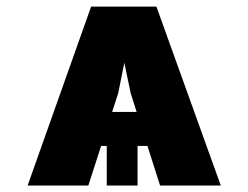

<svg xmlns="http://www.w3.org/2000/svg" viewBox="-20 -573 766 593"><path d="M661.9 0H474.4L435.4 -122.2H404.8V0H309.7V-122.2H292.3L252.8 0H65.3L261.4 -552.6H463.1ZM402 -227.3 383.5 -285.5 364 -379.3 345.2 -285.5 326.3 -227.3Z"/></svg>

Font: Linik Sans Black
Style: Regular
Weight: 900
Designer: Fonts by Rasmus Andersson / Changes by Cristiano Sobral with parts from Marc Monis
Foundry: rsms
Version: Version 3.020; ttfautohint (v1.6)